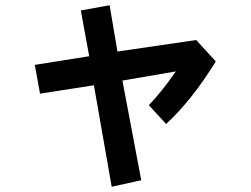

<svg xmlns="http://www.w3.org/2000/svg" viewBox="-20 -581 960 734"><path d="M520 108 407 133 339 -255 133 -223 113 -333 321 -366 289 -541 399 -561 429 -384 730 -428 805 -346Q712 -196 615 -107L549 -179Q597 -228 652 -308L448 -273Z"/></svg>

Font: LINE Seed Sans KR Bold
Style: Regular
Weight: 700
Designer: LINE BX Design & Sandoll Inc & Dalton Maag Ltd
Foundry: Sandoll Inc.
Version: Version 1.000